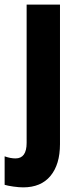

<svg xmlns="http://www.w3.org/2000/svg" viewBox="-59 -569 336 829"><path d="M41 240Q23 240 -1.5 236.5Q-26 233 -39 229V106Q-14 115 8 115Q56 115 56 48V-549H200V53Q200 141 159 190.5Q118 240 41 240Z"/></svg>

Font: Noto Sans Malayalam ExtraCondensed ExtraBold
Style: Regular
Weight: 800
Width: 2
Designer: Jelle Bosma - Monotype Design Team
Foundry: Monotype Imaging Inc.
Version: Version 2.104; ttfautohint (v1.8.4.7-5d5b)